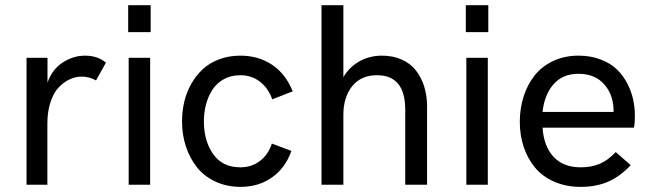

<svg xmlns="http://www.w3.org/2000/svg" viewBox="-20 -710 2500 738"><path d="M82 0V-487.8H162.6V-392.1Q179.2 -441.9 220 -469Q260.7 -496.1 306.6 -496.1Q355.5 -496.1 387.2 -469.2L349.1 -400.9Q322.8 -415.5 294.4 -415.5Q270.5 -415.5 247.8 -405Q225.1 -394.5 205.6 -374Q186 -353.5 174.1 -317.4Q162.1 -281.2 162.1 -234.9V0Z M472.7 -586.4V-689.9H559.1V-586.4ZM474.6 0V-487.8H557.1V0Z M904.8 8.3Q851.6 8.3 808.1 -12Q764.6 -32.2 737.1 -66.9Q709.5 -101.6 694.6 -146.7Q679.7 -191.9 679.7 -243.2Q679.7 -282.2 688.2 -318.6Q696.8 -355 715.1 -387.5Q733.4 -419.9 759.5 -444.1Q785.6 -468.3 822.8 -482.2Q859.9 -496.1 903.8 -496.1Q973.1 -496.1 1025.6 -461.2Q1078.1 -426.3 1105 -358.9L1026.4 -328.1Q1011.7 -371.1 979.2 -396Q946.8 -420.9 903.8 -420.9Q868.7 -420.9 841.1 -406Q813.5 -391.1 796.9 -365.7Q780.3 -340.3 772 -309.1Q763.7 -277.8 763.7 -243.2Q763.7 -168.5 799.3 -117.7Q835 -66.9 903.8 -66.9Q947.3 -66.9 979.5 -91.6Q1011.7 -116.2 1024.9 -158.2L1100.1 -129.9Q1077.1 -64.5 1025.6 -28.1Q974.1 8.3 904.8 8.3Z M1215.8 0V-689.9H1299.8V-413.6Q1324.2 -454.1 1363 -475.1Q1401.9 -496.1 1447.8 -496.1Q1490.7 -496.1 1524.4 -481Q1558.1 -465.8 1578.9 -439Q1599.6 -412.1 1610.4 -377.9Q1621.1 -343.8 1621.6 -303.7V0H1537.6V-288.6Q1537.6 -420.9 1428.7 -420.9Q1367.7 -420.9 1333.7 -378.7Q1299.8 -336.4 1299.8 -268.1V0Z M1770.5 -586.4V-689.9H1856.9V-586.4ZM1772.5 0V-487.8H1855V0Z M2211.9 8.3Q2155.8 8.3 2110.6 -11.5Q2065.4 -31.2 2036.9 -65.4Q2008.3 -99.6 1993.2 -144.5Q1978 -189.5 1978 -241.7Q1978 -293 1992.4 -338.4Q2006.8 -383.8 2034.4 -419.2Q2062 -454.6 2105.7 -475.3Q2149.4 -496.1 2203.6 -496.1Q2251 -496.1 2288.8 -481.4Q2326.7 -466.8 2350.8 -443.6Q2375 -420.4 2391.1 -389.2Q2407.2 -357.9 2413.8 -326.9Q2420.4 -295.9 2420.4 -264.2Q2420.4 -233.9 2416.5 -219.2H2065.4Q2070.3 -147.5 2107.7 -107.2Q2145 -66.9 2212.4 -66.9Q2253.4 -66.9 2285.2 -80.3Q2316.9 -93.8 2346.7 -125.5L2404.3 -75.2Q2363.8 -31.7 2317.6 -11.7Q2271.5 8.3 2211.9 8.3ZM2065.4 -279.8H2338.4Q2338.4 -300.8 2336.4 -310.5Q2329.6 -359.9 2295.4 -393.1Q2261.2 -426.3 2203.1 -426.3Q2143.1 -426.3 2107.9 -386.5Q2072.8 -346.7 2065.4 -279.8Z"/></svg>

Font: HK Grotesk Medium Legacy
Style: Regular
Weight: 500
Designer: Alfredo Marco Pradil
Foundry: Hanken Design Co.
Version: Version 2.022;PS 002.022;hotconv 1.0.88;makeotf.lib2.5.64775